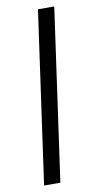

<svg xmlns="http://www.w3.org/2000/svg" viewBox="-93 -798 463 906"><g transform="rotate(-10 139.0 -345.0)"><path d="M42 67 158 -757H236L120 67Z"/></g></svg>

Font: Instrument Sans Condensed Medium
Style: Regular
Weight: 500
Width: 3
Designer: Rodrigo Fuenzalida
Foundry: fragTYPE
Version: Version 1.000;gftools[0.9.28]